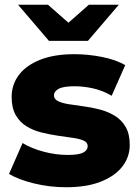

<svg xmlns="http://www.w3.org/2000/svg" viewBox="-20 -779 587 808"><path d="M258 9Q189 9 123.5 -7Q58 -23 18 -47L75 -177Q113 -154 164 -140.5Q215 -127 264 -127Q312 -127 330.5 -137Q349 -147 349 -164Q349 -180 331.5 -187.5Q314 -195 285.5 -199Q257 -203 223 -208Q189 -213 154.5 -221.5Q120 -230 91.5 -247.5Q63 -265 46 -295Q29 -325 29 -371Q29 -423 59.5 -463.5Q90 -504 149 -527.5Q208 -551 293 -551Q350 -551 408.5 -539.5Q467 -528 507 -505L450 -376Q410 -399 370 -407.5Q330 -416 294 -416Q246 -416 226.5 -405Q207 -394 207 -378Q207 -362 224 -353.5Q241 -345 269.5 -340.5Q298 -336 332 -331.5Q366 -327 400.5 -318Q435 -309 463.5 -291.5Q492 -274 509 -244.5Q526 -215 526 -169Q526 -119 495.5 -79Q465 -39 405.5 -15Q346 9 258 9ZM186 -607 56 -759H182L323 -635H213L354 -759H480L350 -607Z"/></svg>

Font: Montserrat Thin ExtraBold
Style: Regular
Weight: 800
Version: Version 9.000